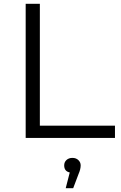

<svg xmlns="http://www.w3.org/2000/svg" viewBox="-20 -720 629 1002"><path d="M188 -64H580V0H114V-700H188ZM401 143Q401 163 390 188L362 262H323L344 180Q315 174 315 143Q315 126 327 115Q339 104 358 104Q377 104 389 115.5Q401 127 401 143Z"/></svg>

Font: mBank
Style: Regular
Weight: 400
Designer: Julieta Ulanovsky
Foundry: Julieta Ulanovsky
Version: Version 7.200;PS 007.200;hotconv 1.0.88;makeotf.lib2.5.64775